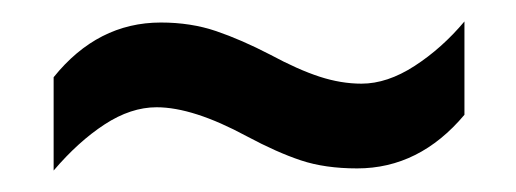

<svg xmlns="http://www.w3.org/2000/svg" viewBox="-20 -508 481 179"><path d="M210 -381Q160 -408 126 -408Q102 -408 77.5 -392Q53 -376 30 -349V-436Q71 -487 130 -487Q158 -487 181.5 -479Q205 -471 232 -457Q258 -443 278 -436.5Q298 -430 317 -430Q341 -430 366.5 -446.5Q392 -463 413 -488V-401Q371 -351 313 -351Q283 -351 260.5 -358.5Q238 -366 210 -381Z"/></svg>

Font: Noto Sans Malayalam UI ExtraCondensed Medium
Style: Regular
Weight: 500
Width: 2
Designer: Jelle Bosma - Monotype Design Team
Foundry: Monotype Imaging Inc.
Version: Version 2.104; ttfautohint (v1.8.4.7-5d5b)